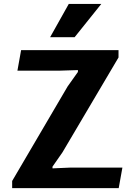

<svg xmlns="http://www.w3.org/2000/svg" viewBox="-20 -975 692 995"><path d="M383.8 -602.1V-611.8L291.5 -608.9H70.3L89.4 -715.3H594.2V-677.2L303.7 -185.5L252 -111.3V-102.5L342.8 -106.4H614.3L595.2 0H43V-37.1L330.6 -527.3ZM239.7 -782.2 336.4 -954.6H504.9L366.7 -782.2Z"/></svg>

Font: Proza Libre
Style: Bold
Weight: 700
Designer: Jasper de Waard
Foundry: Jasper de Waard
Version: Version 1.000; ttfautohint (v1.4.1.8-43bc)